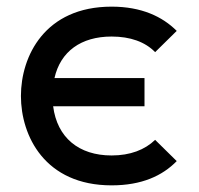

<svg xmlns="http://www.w3.org/2000/svg" viewBox="-20 -544 600 578"><path d="M316 -76C217 -76 152 -130 140 -224H415V-309H144C162 -389 224 -434 316 -434C372 -434 417 -418 447 -387L512 -451C469 -494 406 -524 316 -524C115 -524 43 -375 43 -255C43 -135 115 14 316 14C407 14 469 -15 512 -59L447 -123C416 -93 372 -76 316 -76Z"/></svg>

Font: Hibana SubMedium
Style: Regular
Weight: 500
Width: 6
Designer: pygmalion
Foundry: ybstudio
Version: Version 0.930;hotconv 1.0.109;makeotfexe 2.5.65596